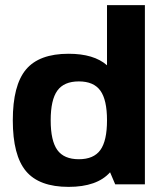

<svg xmlns="http://www.w3.org/2000/svg" viewBox="-20 -720 646 750"><path d="M248 10Q133 10 81.5 -51.5Q30 -113 30 -250Q30 -387 81.5 -448.5Q133 -510 248 -510Q347 -510 398 -465V-700H546V0H430L410 -47Q359 10 248 10ZM204 -134Q230 -98 288 -98Q346 -98 372 -134Q398 -170 398 -250Q398 -330 372 -366Q346 -402 288 -402Q230 -402 204 -366Q178 -330 178 -250Q178 -170 204 -134Z"/></svg>

Font: Fivo Sans
Style: Regular
Weight: 700
Designer: Alexander Slobzheninov
Foundry: Alexander Slobzheninov
Version: 1.0